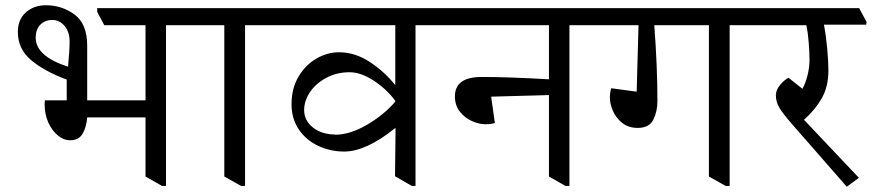

<svg xmlns="http://www.w3.org/2000/svg" viewBox="-20 -676 3319 731"><path d="M723 -593V-580H612V32H597L534 -4V-229H312Q309 -192 294.5 -167Q280 -142 247 -142Q222 -142 200 -160.5Q178 -179 164 -209Q150 -242 150 -277Q150 -288 151 -294H234V-373Q148 -405 98 -447.5Q48 -490 48 -554Q48 -602 78.5 -629Q109 -656 155 -656Q216 -656 264 -620.5Q312 -585 312 -502V-294H534V-580H377L350 -631V-645H695ZM239 -422Q245 -484 245 -519Q245 -554 226 -577Q207 -600 179 -600Q152 -600 134 -582.5Q116 -565 116 -532Q116 -462 239 -422Z M1024 -593V-580H913V32H898L834 -4V-580H719L692 -631V-645H996Z M1674 -593V-580H1562V32H1548L1484 -5L1486 -187L1484 -188Q1374 -99 1290 -99Q1239 -99 1193 -120Q1147 -141 1118.5 -182Q1090 -223 1090 -279Q1090 -340 1117 -385Q1144 -430 1185.5 -453.5Q1227 -477 1270 -477Q1332 -477 1388 -440Q1444 -403 1484 -353H1485V-580H1020L993 -631V-645H1646ZM1255 -163Q1312 -163 1376.5 -200.5Q1441 -238 1485 -289V-292Q1453 -336 1403.5 -368.5Q1354 -401 1311 -401Q1262 -401 1222 -379.5Q1182 -358 1160 -325Q1138 -292 1138 -257Q1138 -217 1171.5 -190.5Q1205 -164 1256 -164Z M2259 -593V-580H2148V32H2133L2070 -4V-314L1850 -308L1864 -208Q1852 -203 1827 -203Q1805 -203 1778 -214.5Q1751 -226 1731.5 -250Q1712 -274 1712 -309Q1712 -383 1814 -383Q1917 -383 2070 -374V-580H1670L1643 -631V-645H2231Z M2869 -593V-580H2758V32H2743L2679 -4V-580H2471Q2483 -424 2483 -291Q2483 -252 2467.5 -220.5Q2452 -189 2408 -189Q2373 -189 2349 -208Q2325 -227 2313.5 -254Q2302 -281 2302 -304Q2302 -323 2307 -340L2404 -327L2411 -580H2254L2227 -631V-645H2841Z M3278 -582H3117Q3125 -540 3129.5 -490.5Q3134 -441 3134 -408Q3134 -346 3108.5 -301.5Q3083 -257 3041 -220L3250 1L3204 35L2995 -204Q2961 -243 2947.5 -265.5Q2934 -288 2934 -313Q2934 -333 2949.5 -352Q2965 -371 2982 -380L3035 -338Q3046 -357 3054 -387.5Q3062 -418 3062 -448Q3062 -476 3059 -514Q3056 -552 3050 -580H2865L2838 -631V-645H3251L3279 -593Z"/></svg>

Font: Grenzecho Serif
Style: Serif-Regular
Weight: 400
Designer: Dan Reynolds
Foundry: Dan Reynolds
Version: Version 1.001; ttfautohint (v1.1) -l 5 -r 5 -G 72 -x 0 -D la